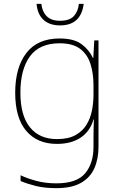

<svg xmlns="http://www.w3.org/2000/svg" viewBox="-20 -738 623 998"><path d="M290 -538Q363 -538 402.5 -509.5Q442 -481 463 -437H465L470 -528H492V25Q492 88 470.5 136.5Q449 185 401 212.5Q353 240 273 240Q212 240 167.5 229Q123 218 87 203V173Q123 190 170 202.5Q217 215 273 215Q379 215 422.5 163Q466 111 466 25V-17Q466 -46 466.5 -67Q467 -88 468 -117H466Q448 -55 399 -22.5Q350 10 276 10Q174 10 116.5 -57.5Q59 -125 59 -256Q59 -387 117 -462.5Q175 -538 290 -538ZM290 -513Q185 -513 135.5 -445Q86 -377 86 -256Q86 -138 135.5 -76.5Q185 -15 276 -15Q335 -15 372 -35.5Q409 -56 429.5 -89.5Q450 -123 458 -164Q466 -205 466 -246V-294Q466 -357 450 -406.5Q434 -456 396 -484.5Q358 -513 290 -513ZM415 -718Q401 -606 292 -606Q238 -606 206.5 -634.5Q175 -663 170 -718H195Q199 -678 222.5 -654Q246 -630 292 -630Q341 -630 363.5 -654Q386 -678 390 -718Z"/></svg>

Font: Noto Sans Oriya Thin
Style: Regular
Weight: 100
Designer: Amélie Bonet and Sol Matas
Foundry: Google LLC
Version: Version 2.006; ttfautohint (v1.8.4.7-5d5b)